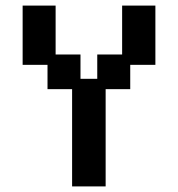

<svg xmlns="http://www.w3.org/2000/svg" viewBox="-20 -656 637 687"><path d="M238 11V-337H150V-424H61V-636H179V-461H268V-374H328V-461H417V-636H536V-424H446V-337H358V11Z"/></svg>

Font: Pixelify Sans SemiBold
Style: Regular
Weight: 600
Designer: Stefie Justprince
Foundry: Typecalism Foundryline
Version: Version 1.000